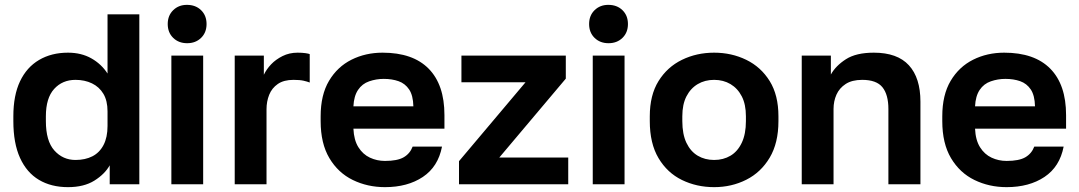

<svg xmlns="http://www.w3.org/2000/svg" viewBox="-20 -759 4447 791"><path d="M260 12Q191 12 140.5 -18Q90 -48 62.5 -108.5Q35 -169 35 -260V-280Q35 -366 62.5 -424Q90 -482 141 -512Q192 -542 260 -542Q315 -542 356.5 -518.5Q398 -495 423 -456V-700H554V0H432V-78Q412 -42 369 -15Q326 12 260 12ZM291 -100Q331 -100 360.5 -115Q390 -130 406.5 -161.5Q423 -193 423 -240V-300Q423 -344 406 -372.5Q389 -401 359 -415.5Q329 -430 291 -430Q237 -430 203 -392.5Q169 -355 169 -280V-260Q169 -178 204 -139Q239 -100 291 -100Z M686 0V-530H817V0ZM751 -581Q716 -581 693.5 -603Q671 -625 671 -660Q671 -695 693.5 -717Q716 -739 750 -739Q786 -739 808.5 -717Q831 -695 831 -660Q831 -625 808.5 -603Q786 -581 751 -581Z M947 0V-530H1067V-451Q1078 -474 1097 -494Q1116 -514 1144 -528Q1172 -542 1206 -542Q1225 -542 1238.5 -540Q1252 -538 1256 -536V-419Q1246 -423 1230.5 -426.5Q1215 -430 1189 -430Q1149 -430 1124.5 -413Q1100 -396 1089 -368.5Q1078 -341 1078 -309V0Z M1566 12Q1494 12 1433.5 -17.5Q1373 -47 1337 -107.5Q1301 -168 1301 -260V-280Q1301 -368 1335.5 -426Q1370 -484 1428 -513Q1486 -542 1556 -542Q1681 -542 1746 -476Q1811 -410 1811 -285V-229H1436Q1438 -182 1456.5 -152.5Q1475 -123 1504 -109.5Q1533 -96 1566 -96Q1617 -96 1643 -111Q1669 -126 1680 -155H1801Q1785 -72 1722 -30Q1659 12 1566 12ZM1561 -434Q1530 -434 1501 -424Q1472 -414 1455 -388.5Q1438 -363 1436 -321H1683Q1682 -366 1665.5 -390.5Q1649 -415 1622 -424.5Q1595 -434 1561 -434Z M1871 0V-95L2145 -420H1881V-530H2311V-435L2037 -110H2321V0Z M2422 0V-530H2553V0ZM2487 -581Q2452 -581 2429.5 -603Q2407 -625 2407 -660Q2407 -695 2429.5 -717Q2452 -739 2486 -739Q2522 -739 2544.5 -717Q2567 -695 2567 -660Q2567 -625 2544.5 -603Q2522 -581 2487 -581Z M2922 12Q2850 12 2789.5 -17.5Q2729 -47 2693 -107.5Q2657 -168 2657 -260V-280Q2657 -367 2693 -425Q2729 -483 2789.5 -512.5Q2850 -542 2922 -542Q2994 -542 3054.5 -512.5Q3115 -483 3151 -425Q3187 -367 3187 -280V-260Q3187 -170 3151 -109.5Q3115 -49 3054.5 -18.5Q2994 12 2922 12ZM2922 -100Q2960 -100 2989.5 -117.5Q3019 -135 3036 -171Q3053 -207 3053 -260V-280Q3053 -329 3036 -362Q3019 -395 2989.5 -412.5Q2960 -430 2922 -430Q2884 -430 2854.5 -412.5Q2825 -395 2808 -362Q2791 -329 2791 -280V-260Q2791 -206 2808 -170.5Q2825 -135 2854.5 -117.5Q2884 -100 2922 -100Z M3283 0V-530H3403V-452Q3423 -488 3465 -515Q3507 -542 3580 -542Q3677 -542 3724.5 -490Q3772 -438 3772 -340V0H3640V-310Q3640 -369 3615.5 -399.5Q3591 -430 3532 -430Q3490 -430 3464 -413Q3438 -396 3426 -369Q3414 -342 3414 -310V0Z M4127 12Q4055 12 3994.5 -17.5Q3934 -47 3898 -107.5Q3862 -168 3862 -260V-280Q3862 -368 3896.5 -426Q3931 -484 3989 -513Q4047 -542 4117 -542Q4242 -542 4307 -476Q4372 -410 4372 -285V-229H3997Q3999 -182 4017.5 -152.5Q4036 -123 4065 -109.5Q4094 -96 4127 -96Q4178 -96 4204 -111Q4230 -126 4241 -155H4362Q4346 -72 4283 -30Q4220 12 4127 12ZM4122 -434Q4091 -434 4062 -424Q4033 -414 4016 -388.5Q3999 -363 3997 -321H4244Q4243 -366 4226.5 -390.5Q4210 -415 4183 -424.5Q4156 -434 4122 -434Z"/></svg>

Font: Golos Text SemiBold
Style: Regular
Weight: 600
Designer: A.Korolkova, Vitaly Kuzmin
Foundry: ParaType Ltd
Version: Version 2.004